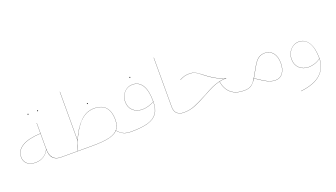

<svg xmlns="http://www.w3.org/2000/svg" viewBox="-76 -1378 3963 2262"><g transform="rotate(-20 1906.0 -247.5)"><path d="M475 -1 474 0H472Q340 0 340 -148Q321 -103 275.5 -73Q230 -43 170 -43Q103 -43 66.5 -76.5Q30 -110 30 -162Q30 -245 107.5 -293Q185 -341 340 -348V-478H342V-152Q342 -2 472 -2H474ZM340 -152V-346Q186 -339 109 -291.5Q32 -244 32 -162Q32 -112 67.5 -78.5Q103 -45 170 -45Q231 -45 276 -75Q321 -105 340 -152ZM274 -610Q274 -616 280 -616Q286 -616 286 -610Q286 -604 280 -604Q274 -604 274 -610ZM394 -610Q394 -616 400 -616Q406 -616 406 -610Q406 -604 400 -604Q394 -604 394 -610Z M1353 -1 1352 0Q1291 0 1254 -19.5Q1217 -39 1187 -75Q1151 -35 1074 -17.5Q997 0 864 0H474L473 -1L474 -2H681Q698 -59 722 -118V-730H724V-123Q780 -257 857.5 -333.5Q935 -410 1032 -410Q1133 -410 1179.5 -354Q1226 -298 1226 -203Q1226 -119 1188 -77Q1217 -41 1254 -21.5Q1291 -2 1352 -2ZM1224 -203Q1224 -298 1178 -353Q1132 -408 1032 -408Q915 -408 827 -297.5Q739 -187 683 -2H864Q1002 -2 1079 -20.5Q1156 -39 1190 -82Q1224 -125 1224 -203ZM974 -489Q974 -495 980 -495Q986 -495 986 -489Q986 -483 980 -483Q974 -483 974 -489Z M1719 -246Q1719 -153 1681.5 -99.5Q1644 -46 1564 -23Q1484 0 1352 0L1351 -1L1352 -2Q1484 -2 1563 -24.5Q1642 -47 1679.5 -100Q1717 -153 1717 -245Q1690 -226 1647 -213.5Q1604 -201 1569 -201Q1495 -201 1450 -243.5Q1405 -286 1405 -356Q1405 -396 1423 -433.5Q1441 -471 1475 -495Q1509 -519 1555 -519Q1633 -519 1676 -452Q1719 -385 1719 -246ZM1569 -203Q1604 -203 1647 -215.5Q1690 -228 1717 -247Q1717 -384 1674.5 -450.5Q1632 -517 1555 -517Q1509 -517 1475.5 -493.5Q1442 -470 1424.5 -432.5Q1407 -395 1407 -356Q1407 -287 1451.5 -245Q1496 -203 1569 -203ZM1550 -608Q1550 -614 1556 -614Q1562 -614 1562 -608Q1562 -602 1556 -602Q1550 -602 1550 -608Z M1899 -730H1901V-112Q1901 -56 1931.5 -29Q1962 -2 2015 -2L2016 -1L2015 0Q1961 0 1930 -27.5Q1899 -55 1899 -112Z M2769 -1 2768 0Q2566 0 2530 -200Q2480 -188 2433 -166Q2386 -144 2315 -105Q2221 -53 2155 -26.5Q2089 0 2015 0L2014 -1L2015 -2Q2088 -2 2152.5 -28Q2217 -54 2313 -106Q2383 -145 2431 -167.5Q2479 -190 2530 -202H2531Q2578 -212 2617 -212Q2532 -236 2481 -266.5Q2430 -297 2375 -341Q2332 -377 2302.5 -392.5Q2273 -408 2228 -408Q2194 -408 2167.5 -401Q2141 -394 2106 -376L2105 -378Q2140 -396 2167 -403Q2194 -410 2228 -410Q2273 -410 2303 -394Q2333 -378 2376 -343Q2431 -299 2483 -268Q2535 -237 2620 -213L2619 -210H2617Q2579 -210 2532 -200Q2568 -2 2768 -2Z M3286 -156Q3286 -83 3253 -35.5Q3220 12 3158 12Q3123 12 3088 -1Q3053 -14 3020.5 -34Q2988 -54 2925 -96Q2890 -41 2858 -20.5Q2826 0 2771 0H2768L2767 -1L2768 -2H2771Q2817 -2 2846 -16Q2875 -30 2900 -63.5Q2925 -97 2963 -168Q2998 -233 3023 -267.5Q3048 -302 3077 -318.5Q3106 -335 3148 -335Q3209 -335 3247.5 -288Q3286 -241 3286 -156ZM3284 -156Q3284 -240 3246 -286.5Q3208 -333 3148 -333Q3107 -333 3078 -316.5Q3049 -300 3024.5 -266Q3000 -232 2965 -167Q2950 -138 2926 -98Q2989 -56 3021.5 -36Q3054 -16 3088.5 -3Q3123 10 3158 10Q3219 10 3251.5 -36.5Q3284 -83 3284 -156Z M3732 -55Q3732 62 3650.5 138.5Q3569 215 3397 235L3396 233Q3568 213 3649 137.5Q3730 62 3730 -54Q3704 -29 3661.5 -14.5Q3619 0 3582 0Q3508 0 3463 -43Q3418 -86 3418 -157Q3418 -200 3437.5 -238Q3457 -276 3491.5 -299.5Q3526 -323 3568 -323Q3644 -323 3688 -253.5Q3732 -184 3732 -55ZM3582 -2Q3619 -2 3661.5 -16.5Q3704 -31 3730 -56Q3730 -184 3687 -252.5Q3644 -321 3568 -321Q3526 -321 3492 -298Q3458 -275 3439 -237Q3420 -199 3420 -157Q3420 -87 3464.5 -44.5Q3509 -2 3582 -2Z"/></g></svg>

Font: FiraGO Two
Style: Regular
Weight: 100
Designer: bBox Type
Foundry: bBox Type GmbH
Version: Version 1.001